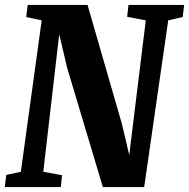

<svg xmlns="http://www.w3.org/2000/svg" viewBox="-22 -763 772 783"><path d="M-2.5 0 3.5 -49.5 63 -62.5 148 -680 85 -693.5 91 -743H335L475.5 -256.5L505 -130.5L572.5 -680L496.5 -694.5L502 -743H729L723 -693.5L664 -680L566 0H397.5L251.5 -487.5L219.5 -623.5L154.5 -62.5L231 -48.5L226 0Z"/></svg>

Font: Merriweather 24pt SemiCondensed Black
Style: Italic
Weight: 900
Width: 4
Italic angle: -7.8°
Designer: Eben Sorkin
Foundry: Eben Sorkin
Version: Version 2.101